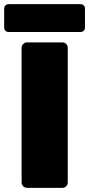

<svg xmlns="http://www.w3.org/2000/svg" viewBox="-42 -904 429 924"><path d="M88 0Q78 0 70 -7.5Q62 -15 62 -26V-674Q62 -685 70 -692.5Q78 -700 88 -700H258Q269 -700 276.5 -692.5Q284 -685 284 -674V-26Q284 -15 276.5 -7.5Q269 0 258 0ZM1 -750Q-10 -750 -16 -756Q-22 -762 -22 -773V-861Q-22 -872 -16 -878Q-10 -884 1 -884H344Q355 -884 361 -878Q367 -872 367 -861V-773Q367 -762 361 -756Q355 -750 344 -750Z"/></svg>

Font: Rubik ExtraBold
Style: Regular
Weight: 800
Designer: Hubert and Fischer
Foundry: Hubert and Fischer
Version: Version 2.300;gftools[0.9.30]